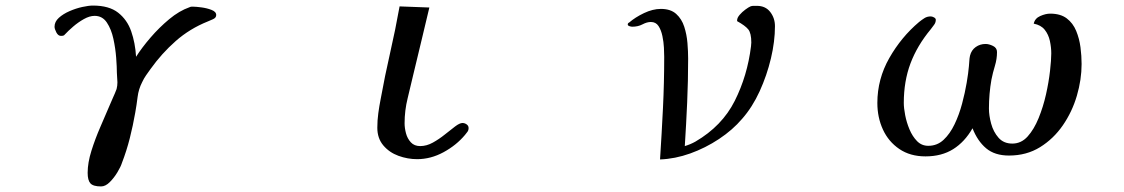

<svg xmlns="http://www.w3.org/2000/svg" viewBox="-20 -568 4040 690"><path d="M757 -514Q757 -504 745.5 -499Q734 -494 727 -491Q662 -465 611.5 -420.5Q561 -376 521 -320Q513 -309 505 -297.5Q497 -286 491 -273Q478 -248 474.5 -219.5Q471 -191 466 -163Q458 -117 446.5 -71.5Q435 -26 418 18Q414 31 402 51Q390 71 374.5 86.5Q359 102 343 102Q315 102 305 91Q295 80 295 53Q295 17 308.5 -26Q322 -69 340.5 -111.5Q359 -154 373 -187Q379 -202 386 -217Q393 -232 399 -248Q402 -260 402 -272Q402 -280 401 -289Q400 -298 400 -307Q400 -327 397.5 -360.5Q395 -394 387.5 -428.5Q380 -463 364 -487Q348 -511 320 -511Q302 -511 281.5 -499.5Q261 -488 243 -472.5Q225 -457 213 -444Q213 -444 212 -443Q211 -442 210 -441Q207 -439 199 -439Q189 -439 182.5 -451.5Q176 -464 176 -472Q176 -490 191.5 -504Q207 -518 230 -528Q253 -538 276 -543Q299 -548 314 -548Q372 -548 404.5 -522.5Q437 -497 451.5 -455.5Q466 -414 469 -364Q490 -397 521 -433Q552 -469 588 -499Q624 -529 661 -542Q665 -544 668.5 -544Q672 -544 675 -544Q684 -544 703.5 -541.5Q723 -539 740 -532.5Q757 -526 757 -514Z M1664 -108Q1664 -100 1660 -94.5Q1656 -89 1651 -83Q1620 -46 1574 -21Q1528 4 1479 4Q1445 4 1412 -8Q1379 -20 1357.5 -45.5Q1336 -71 1336 -109Q1336 -135 1339.5 -161Q1343 -187 1348 -212Q1363 -295 1382 -378Q1401 -461 1416 -545L1523 -541Q1509 -481 1494.5 -421.5Q1480 -362 1466 -303Q1456 -259 1445 -215Q1434 -171 1434 -125Q1434 -108 1439 -89Q1444 -70 1456.5 -56.5Q1469 -43 1490 -43Q1513 -43 1535.5 -55.5Q1558 -68 1578.5 -84.5Q1599 -101 1615.5 -113.5Q1632 -126 1642 -126Q1650 -126 1657 -121Q1664 -116 1664 -108Z M2765 -474Q2765 -419 2750.5 -358Q2736 -297 2710 -240Q2684 -183 2647 -141Q2613 -101 2564 -68.5Q2515 -36 2460.5 -16.5Q2406 3 2352 5Q2358 -87 2362.5 -179Q2367 -271 2367 -364Q2367 -376 2366 -396.5Q2365 -417 2360.5 -438.5Q2356 -460 2346.5 -474.5Q2337 -489 2319 -489Q2305 -489 2289 -480.5Q2273 -472 2252 -472Q2248 -472 2242 -474Q2236 -476 2236 -480Q2236 -485 2241 -487Q2263 -506 2294.5 -521Q2326 -536 2355 -536Q2390 -536 2410 -518Q2430 -500 2439 -472Q2448 -444 2450.5 -413.5Q2453 -383 2453 -357Q2453 -278 2449.5 -199.5Q2446 -121 2441 -43Q2451 -46 2460.5 -50Q2470 -54 2479 -59Q2575 -115 2620.5 -205.5Q2666 -296 2679 -402Q2679 -406 2679.5 -409Q2680 -412 2680 -415Q2680 -449 2669 -462.5Q2658 -476 2629 -492Q2629 -492 2629 -493Q2629 -494 2629 -495Q2629 -504 2638 -514.5Q2647 -525 2658.5 -533.5Q2670 -542 2677 -545Q2682 -547 2688 -547Q2694 -547 2700 -547Q2731 -547 2748 -525Q2765 -503 2765 -474Z M3867 -338Q3867 -282 3850 -224Q3833 -166 3799.5 -117.5Q3766 -69 3717.5 -39Q3669 -9 3606 -9Q3555 -9 3524 -35Q3493 -61 3475 -107Q3447 -58 3405.5 -32Q3364 -6 3306 -6Q3251 -6 3212 -32.5Q3173 -59 3153 -102.5Q3133 -146 3133 -198Q3133 -284 3176 -359.5Q3219 -435 3283 -489Q3293 -497 3302.5 -503Q3312 -509 3325 -509Q3330 -509 3336.5 -505.5Q3343 -502 3343 -497Q3343 -487 3337 -479Q3331 -471 3325 -463Q3276 -404 3252 -340Q3228 -276 3228 -198Q3228 -180 3233 -154Q3238 -128 3248.5 -103Q3259 -78 3275.5 -61Q3292 -44 3316 -44Q3348 -44 3371 -65.5Q3394 -87 3410.5 -121.5Q3427 -156 3437.5 -195.5Q3448 -235 3454 -270.5Q3460 -306 3462 -330Q3463 -339 3463.5 -349Q3464 -359 3466 -368Q3471 -388 3486.5 -399Q3502 -410 3522 -410Q3534 -410 3548.5 -403Q3563 -396 3563 -381Q3563 -356 3555.5 -331.5Q3548 -307 3543 -282Q3534 -231 3534 -178Q3534 -153 3542 -123.5Q3550 -94 3568.5 -73Q3587 -52 3618 -52Q3650 -52 3673 -77.5Q3696 -103 3712.5 -143.5Q3729 -184 3739 -228.5Q3749 -273 3753.5 -313Q3758 -353 3758 -376Q3758 -398 3753 -421Q3748 -444 3734.5 -461Q3721 -478 3695 -483Q3699 -502 3718.5 -510.5Q3738 -519 3754 -519Q3791 -519 3813.5 -502Q3836 -485 3847.5 -457Q3859 -429 3863 -398Q3867 -367 3867 -338Z"/></svg>

Font: Kaisei Tokumin Medium
Style: Regular
Weight: 500
Designer: Font-Kai, 金井和夫
Foundry: KAZUO KANAI
Version: Version 5.003